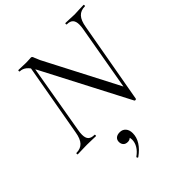

<svg xmlns="http://www.w3.org/2000/svg" viewBox="-246 -765 1181 1181"><g transform="rotate(-45 344.5 -174.5)"><path d="M120 -613Q117 -613 117 -619Q117 -625 120 -625L154 -624Q165 -623 185 -623Q201 -623 212 -624Q223 -625 228 -625Q234 -625 237 -621.5Q240 -618 244 -606Q252 -586 258 -573L513 -81L506 10Q506 12 503.5 13.5Q501 15 498 15Q492 15 491 11L203 -543Q182 -582 162.5 -597.5Q143 -613 120 -613ZM12 -12Q48 -12 69 -34Q90 -56 98 -106L186 -602L204 -600L119 -106Q115 -86 115 -67Q115 -38 128 -25Q141 -12 170 -12Q172 -12 172 -6Q172 0 170 0Q149 0 137 -1L91 -2L48 -1Q35 0 12 0Q9 0 9 -6Q9 -12 12 -12ZM493 -27 579 -518Q583 -538 583 -557Q583 -586 570 -599.5Q557 -613 529 -613Q526 -613 526 -619Q526 -625 529 -625L559 -624Q587 -622 607 -622Q623 -622 651 -624L687 -625Q689 -625 689 -619Q689 -613 687 -613Q650 -613 629 -590.5Q608 -568 600 -518L506 10ZM261 276Q257 276 255 271.5Q253 267 256 265Q283 246 297.5 222Q312 198 312 172Q312 156 305.5 147.5Q299 139 289 137L317 127Q318 145 308.5 154.5Q299 164 283 164Q264 164 254 153Q244 142 244 125Q244 107 256 96.5Q268 86 290 86Q314 86 328.5 102.5Q343 119 343 147Q343 217 263 275Z"/></g></svg>

Font: Cormorant Infant
Style: Italic
Weight: 400
Italic angle: -10°
Designer: Christian Thalmann (Catharsis Fonts)
Foundry: Catharsis Fonts
Version: Version 4.000